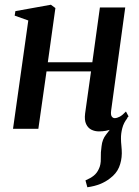

<svg xmlns="http://www.w3.org/2000/svg" viewBox="-20 -544 588 811"><path d="M349 247 341 218Q363 208.5 376.2 197.8Q389.5 187 397 170.5Q406.5 152 405.8 125.5Q405 99 409 73.5Q412 44.5 428 24.5Q444 4.5 455 -10.5L518.5 -45.5Q502.5 -26 496.5 -2.5Q490.5 21 491 42Q491 55.5 492.8 72Q494.5 88.5 494.5 104Q494 135.5 482.8 162.5Q471.5 189.5 444.5 209.5Q426 224 403.2 233.2Q380.5 242.5 349 247ZM449.5 -77.5Q447 -59 452 -52Q457 -45 464.5 -45Q474 -45 485.8 -51.2Q497.5 -57.5 512 -73L523 -52.5Q512.5 -39 495.2 -24.2Q478 -9.5 453.5 0.8Q429 11 397.5 11Q380.5 11 366 3.8Q351.5 -3.5 343.8 -20Q336 -36.5 339.5 -64.5L364.5 -242.5H176.5L142 0H35L99.5 -457.5L42 -478L45 -497L195 -524L214 -510L182 -281H370L402 -512.5H509Z"/></svg>

Font: Merriweather 120pt Medium
Style: Italic
Weight: 500
Italic angle: -7.8°
Version: Version 2.101